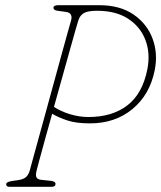

<svg xmlns="http://www.w3.org/2000/svg" viewBox="-20 -720 621 740"><path d="M576 -448Q557 -354.5 490.2 -299.5Q423.5 -244.5 327 -244.5Q274 -244.5 240.5 -255.5Q207 -266.5 181 -281.5Q165.5 -226 152.2 -178Q139 -130 130.5 -98.5Q122 -67 120.5 -60.5Q116.5 -43 121 -35.8Q125.5 -28.5 138 -27L176 -23Q194 -21 194 -11Q194 0 179 0H16.5Q3.5 0 4 -10Q3.5 -19 27 -22.5L51 -26Q68.5 -28.5 79 -36.5Q89.5 -44.5 95 -64Q97 -72 106.2 -105.2Q115.5 -138.5 129 -188Q142.5 -237.5 158.5 -295.2Q174.5 -353 190.2 -410.8Q206 -468.5 219.5 -517.8Q233 -567 242.2 -599.8Q251.5 -632.5 253.5 -639.5Q262.5 -670 234.5 -674L201.5 -678.5Q186 -681 186 -690Q186 -700 205.5 -700H362Q442.5 -700 494.8 -664Q547 -628 568.2 -570.5Q589.5 -513 576 -448ZM282 -641.5Q280 -636 271.2 -605Q262.5 -574 249 -526.2Q235.5 -478.5 219.8 -421.8Q204 -365 188 -308Q213.5 -291 249.2 -280Q285 -269 321 -269Q412.5 -269 471 -314Q529.5 -359 548 -453.5Q560 -514.5 540.5 -565.8Q521 -617 473.8 -647.8Q426.5 -678.5 354.5 -678.5Q319.5 -678.5 304 -670Q288.5 -661.5 282 -641.5Z"/></svg>

Font: Fraunces 144pt S100 Thin
Style: Italic
Weight: 100
Italic angle: -16°
Version: Version 1.000; ttfautohint (v1.8.3)